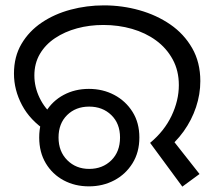

<svg xmlns="http://www.w3.org/2000/svg" viewBox="-20 -686 784 715"><path d="M539 -154Q592 -198 619 -255Q646 -312 646 -369Q646 -423 623 -465Q600 -507 561 -535.5Q522 -564 471.5 -578.5Q421 -593 365 -593Q313 -593 267 -580.5Q221 -568 185 -544Q149 -520 128.5 -485Q108 -450 108 -405Q108 -362 127.5 -321.5Q147 -281 181 -254L153 -198Q92 -238 62 -294.5Q32 -351 32 -412Q32 -475 60 -522.5Q88 -570 135.5 -602Q183 -634 243 -650Q303 -666 367 -666Q435 -666 499 -648Q563 -630 614 -595Q665 -560 695.5 -507Q726 -454 726 -384Q726 -335 710 -287Q694 -239 664 -197Q634 -155 592 -123L608 -184L723 -38L659 9ZM311 8Q259 8 217 -14.5Q175 -37 150.5 -78Q126 -119 126 -174Q126 -229 150.5 -269.5Q175 -310 217 -332.5Q259 -355 311 -355Q363 -355 405.5 -332.5Q448 -310 473.5 -269.5Q499 -229 499 -174Q499 -119 473.5 -78Q448 -37 405.5 -14.5Q363 8 311 8ZM312 -57Q362 -57 394.5 -89Q427 -121 427 -174Q427 -226 394.5 -257.5Q362 -289 312 -289Q262 -289 230 -257.5Q198 -226 198 -174Q198 -122 230.5 -89.5Q263 -57 312 -57Z"/></svg>

Font: loriya05
Style: Book
Weight: 400
Designer: Jelle Bosma - Monotype Design Team
Foundry: Monotype Imaging Inc.
Version: Version 2.003